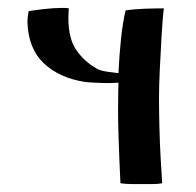

<svg xmlns="http://www.w3.org/2000/svg" viewBox="-20 -461 492 483"><path d="M278 -277Q280 -322 284.5 -364Q289 -406 296 -435Q317 -438 343 -439Q369 -440 392 -440Q389 -413 386.5 -371Q384 -329 382 -286.5Q380 -244 380 -214Q380 -182 381 -142.5Q382 -103 384 -65Q386 -27 388 0Q383 1 377 1.5Q371 2 365 2H311Q304 2 297 1.5Q290 1 283 0Q282 -22 280.5 -55Q279 -88 278 -123Q277 -158 277 -184Q277 -213 277.5 -233Q278 -253 278 -253Q274 -253 268 -252.5Q262 -252 254 -252Q237 -252 218.5 -253Q200 -254 193 -255Q129 -265 90 -302Q51 -339 49 -406Q49 -418 52 -433Q64 -435 89 -438Q114 -441 133 -441Q138 -441 143.5 -441Q149 -441 153 -440Q153 -433 152.5 -428Q152 -423 152 -416Q152 -364 172 -335Q192 -306 224 -288Q233 -283 250.5 -280.5Q268 -278 278 -277Z"/></svg>

Font: Ponomar
Style: Regular
Weight: 400
Version: Version 1.301; ttfautohint (v1.8.4.7-5d5b)